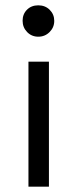

<svg xmlns="http://www.w3.org/2000/svg" viewBox="-20 -537 291 722"><path d="M124 -517Q150 -517 167 -500Q184 -483 184 -458.5Q184 -434 166.5 -416.5Q149 -399 124 -399Q99 -399 82 -416.5Q65 -434 65 -459Q65 -484 81.5 -500.5Q98 -517 124 -517ZM164 165H87V-305H164Z"/></svg>

Font: Hind Madurai
Style: Regular
Weight: 400
Designer: Jyotish Sonowal
Foundry: Indian Type Foundry
Version: Version 0.702;PS 1.0;hotconv 1.0.81;makeotf.lib2.5.63406